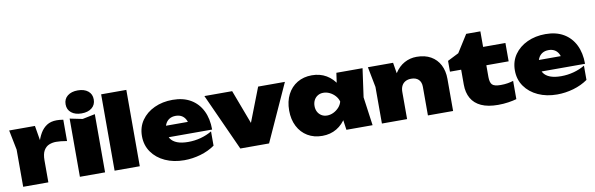

<svg xmlns="http://www.w3.org/2000/svg" viewBox="-54 -1369 5905 1907"><g transform="rotate(-10 2898.0 -415.5)"><path d="M21 -575H281L315 -372V0H61V-375ZM569 -587V-372Q535 -378 508 -380.5Q481 -383 460 -383Q422 -383 389 -369.5Q356 -356 335.5 -321Q315 -286 315 -221L270 -277Q280 -339 295.5 -395.5Q311 -452 337 -496.5Q363 -541 403 -567Q443 -593 503 -593Q518 -593 534 -591.5Q550 -590 569 -587Z M633 -587 760 -561 887 -587V0H633ZM760 -617Q696 -617 657 -648Q618 -679 618 -733Q618 -787 657 -818Q696 -849 760 -849Q825 -849 863.5 -818Q902 -787 902 -733Q902 -679 863.5 -648Q825 -617 760 -617Z M983 -770H1237V0H983Z M1684 18Q1577 18 1492.5 -20.5Q1408 -59 1359 -128.5Q1310 -198 1310 -290Q1310 -381 1357.5 -449Q1405 -517 1487 -555Q1569 -593 1671 -593Q1778 -593 1853 -549Q1928 -505 1968 -424.5Q2008 -344 2008 -234H1518V-351H1860L1792 -313Q1787 -352 1772 -378Q1757 -404 1732.5 -417.5Q1708 -431 1674 -431Q1636 -431 1609.5 -414Q1583 -397 1569.5 -367.5Q1556 -338 1556 -301Q1556 -253 1577.5 -220.5Q1599 -188 1643 -171Q1687 -154 1754 -154Q1819 -154 1880.5 -170.5Q1942 -187 1994 -218V-74Q1930 -29 1848.5 -5.5Q1767 18 1684 18Z M2440 -123 2357 -124 2532 -575H2802L2541 0H2251L1990 -575H2270Z M3321 0 3292 -203 3321 -287 3292 -370 3321 -575H3585L3545 -288L3585 0ZM3374 -287Q3364 -195 3324.5 -126.5Q3285 -58 3221.5 -20Q3158 18 3076 18Q2992 18 2928.5 -20Q2865 -58 2829.5 -127Q2794 -196 2794 -287Q2794 -379 2829.5 -448Q2865 -517 2928.5 -555Q2992 -593 3076 -593Q3158 -593 3221.5 -555.5Q3285 -518 3325 -449.5Q3365 -381 3374 -287ZM3050 -287Q3050 -254 3063.5 -228.5Q3077 -203 3101.5 -188Q3126 -173 3158 -173Q3191 -173 3222 -188Q3253 -203 3276.5 -228.5Q3300 -254 3309 -287Q3300 -320 3276.5 -346Q3253 -372 3222 -387Q3191 -402 3158 -402Q3126 -402 3101.5 -387Q3077 -372 3063.5 -346Q3050 -320 3050 -287Z M3639 -575H3893L3933 -330V0H3679V-369ZM4132 -593Q4216 -593 4275 -559.5Q4334 -526 4365.5 -465.5Q4397 -405 4397 -324V0H4143V-288Q4143 -336 4116.5 -362Q4090 -388 4042 -388Q4008 -388 3983.5 -374.5Q3959 -361 3946 -335.5Q3933 -310 3933 -274L3858 -312Q3872 -406 3912 -468.5Q3952 -531 4009 -562Q4066 -593 4132 -593Z M4434 -390V-499L4547 -556L4658 -732H4801V-575H5026V-390H4801V-272Q4801 -217 4822 -194.5Q4843 -172 4908 -172Q4948 -172 4979.5 -177.5Q5011 -183 5036 -191V-7Q5002 3 4952.5 10.5Q4903 18 4849 18Q4747 18 4680 -12.5Q4613 -43 4580 -101Q4547 -159 4547 -239V-390Z M5445 18Q5338 18 5253.5 -20.5Q5169 -59 5120 -128.5Q5071 -198 5071 -290Q5071 -381 5118.5 -449Q5166 -517 5248 -555Q5330 -593 5432 -593Q5539 -593 5614 -549Q5689 -505 5729 -424.5Q5769 -344 5769 -234H5279V-351H5621L5553 -313Q5548 -352 5533 -378Q5518 -404 5493.5 -417.5Q5469 -431 5435 -431Q5397 -431 5370.5 -414Q5344 -397 5330.5 -367.5Q5317 -338 5317 -301Q5317 -253 5338.5 -220.5Q5360 -188 5404 -171Q5448 -154 5515 -154Q5580 -154 5641.5 -170.5Q5703 -187 5755 -218V-74Q5691 -29 5609.5 -5.5Q5528 18 5445 18Z"/></g></svg>

Font: Unbounded Black
Style: Regular
Weight: 900
Designer: Luke Prowse, Jean-Baptiste Morizot, Fátima Lázaro, Florian Runge
Foundry: NaN
Version: Version 1.701;gftools[0.9.28.dev5+ged2979d]